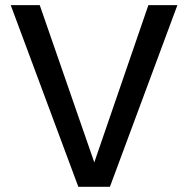

<svg xmlns="http://www.w3.org/2000/svg" viewBox="-20 -723 728 743"><path d="M283.2 0 21.5 -703.1H133.8L353.5 -69.8H336.4L554.2 -703.1H666.5L405.3 0Z"/></svg>

Font: Schibsted Grotesk Medium
Style: Regular
Weight: 500
Designer: Bakken & Baeck AS, Henrik Kongsvoll
Foundry: Schibsted ASA
Version: Version 1.100;gftools[0.9.25]